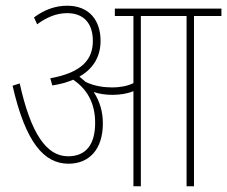

<svg xmlns="http://www.w3.org/2000/svg" viewBox="-20 -652 795 672"><path d="M340 -220C340 -260 330 -296 308 -330C328 -323 351 -320 374 -320C399 -320 426 -324 447 -333V0H473V-596H633V0H659V-596H755V-622H382V-596H447V-361C425 -350 397 -346 373 -346C345 -346 312 -350 280 -365C273 -371 266 -377 258 -384C308 -412 332 -456 332 -509C332 -580 293 -632 215 -632C174 -632 135 -618 99 -591L110 -567C144 -592 178 -606 215 -606C275 -606 305 -568 305 -509C305 -443 266 -398 156 -378L163 -353C191 -357 215 -364 236 -373C284 -341 313 -292 313 -222C313 -146 281 -105 218 -105C143 -105 88 -184 49 -360L24 -352C70 -151 135 -79 220 -79C291 -79 340 -128 340 -220Z"/></svg>

Font: Noto Sans Devanagari Condensed Thin
Style: Regular
Weight: 100
Width: 3
Designer: Jelle Bosma - Monotype Design Team
Foundry: Monotype Imaging Inc.
Version: Version 2.004